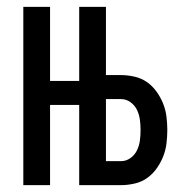

<svg xmlns="http://www.w3.org/2000/svg" viewBox="-20 -540 540 560"><path d="M48 0V-520H126V-304H211V-520H289V-321H333Q352 -321 372 -316.5Q392 -312 408 -301Q424 -290 436 -273.5Q448 -257 455.5 -238.5Q463 -220 465.5 -200Q468 -180 468 -161Q468 -141 465.5 -121Q463 -101 455.5 -82.5Q448 -64 436 -47.5Q424 -31 408 -20Q392 -9 372 -4.5Q352 0 333 0H211V-234H126V0ZM289 -70H333Q348 -70 360.5 -79Q373 -88 379.5 -101.5Q386 -115 388 -130Q390 -145 390 -161Q390 -176 388 -191Q386 -206 379.5 -219.5Q373 -233 360.5 -242Q348 -251 333 -251H289Z"/></svg>

Font: Iosevka Term
Style: Regular
Weight: 400
Monospace: yes
Designer: Belleve Invis
Foundry: Belleve Invis
Version: Version 30.0.1